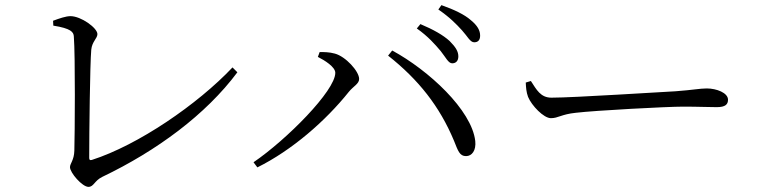

<svg xmlns="http://www.w3.org/2000/svg" viewBox="-20 -739 2970 749"><path d="M188 -639C257 -628 267 -614 268 -597C274 -522 272 -212 270 -151C269 -114 253 -101 253 -87C253 -65 301 -10 325 -10C346 -10 348 -34 379 -49C592 -151 783 -292 906 -457L887 -476C751 -332 519 -173 338 -115C330 -113 328 -116 328 -124C328 -216 331 -490 336 -545C339 -577 360 -589 360 -606C360 -630 296 -676 255 -676C237 -676 211 -667 187 -658Z M1744 -492C1759 -492 1768 -502 1768 -519C1768 -538 1758 -555 1734 -579C1709 -602 1670 -624 1620 -645L1606 -628C1650 -597 1677 -566 1699 -540C1719 -515 1729 -492 1744 -492ZM1830 -574C1845 -574 1853 -583 1853 -600C1853 -620 1843 -639 1816 -661C1792 -682 1753 -701 1702 -719L1690 -702C1735 -671 1759 -646 1782 -621C1804 -597 1814 -574 1830 -574ZM1288 -455C1288 -385 1098 -194 969 -106L984 -86C1119 -153 1250 -267 1341 -381C1359 -403 1381 -412 1381 -431C1381 -461 1328 -519 1286 -530C1265 -536 1242 -536 1227 -536L1220 -517C1246 -504 1288 -478 1288 -455ZM1834 -189C1820 -310 1652 -465 1510 -542L1494 -522C1613 -428 1695 -324 1751 -190C1767 -150 1773 -130 1798 -130C1821 -130 1838 -152 1834 -189Z M2031 -417C2032 -397 2033 -380 2040 -361C2054 -327 2101 -278 2129 -278C2158 -278 2169 -293 2226 -299C2301 -308 2582 -323 2645 -323C2706 -323 2741 -321 2776 -321C2810 -321 2820 -332 2820 -350C2820 -377 2775 -394 2737 -394C2711 -394 2683 -388 2616 -383C2570 -381 2220 -358 2131 -358C2089 -358 2073 -389 2051 -423Z"/></svg>

Font: Source Han Serif K
Style: Regular
Weight: 400
Designer: Ryoko NISHIZUKA 西塚涼子 (kana & ideographs); Frank Grießhammer (Latin, Greek & Cyrillic); Wenlong ZHANG 张文龙 (bopomofo); San
Foundry: Adobe Systems Incorporated
Version: Version 1.001;PS 1.001;hotconv 16.6.54;makeotf.lib2.5.65590